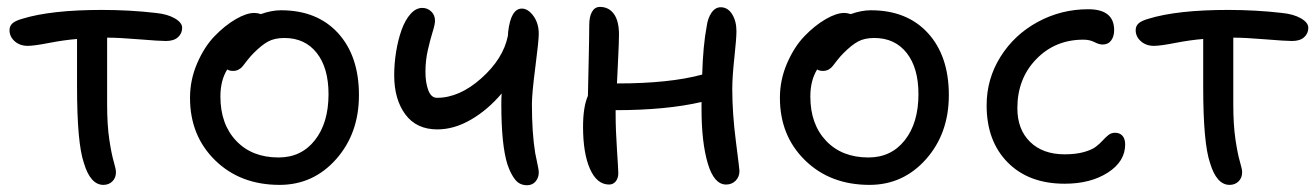

<svg xmlns="http://www.w3.org/2000/svg" viewBox="-20 -528 3843 561"><path d="M282.2 12.2Q244.1 12.2 225.1 -51.8Q205.1 -109.9 205.1 -273.9V-414.1Q167.5 -411.1 123.5 -402.6Q79.6 -394 61 -394Q38.1 -394 22.9 -407.5Q7.8 -420.9 7.8 -439.9Q7.8 -451.7 16.1 -459.5Q24.4 -467.3 44.9 -473.1Q128.9 -499 277.8 -499Q358.9 -499 435.1 -490.2Q469.2 -486.8 490.7 -474.4Q512.2 -461.9 512.2 -446.8Q512.2 -430.2 500 -419.2Q487.8 -408.2 464.8 -408.2Q445.8 -408.2 386.5 -413.1Q327.1 -418 293 -418V-222.2Q293 -163.6 299.3 -120.8Q305.7 -78.1 312.3 -55.9Q318.8 -33.7 318.8 -24.9Q318.8 -8.3 308.3 2Q297.9 12.2 282.2 12.2Z M796.9 12.2Q682.1 12.2 608.6 -59.6Q535.2 -131.3 535.2 -242.2Q535.2 -294.9 556.2 -343.3Q577.1 -391.6 607.2 -422.6Q637.2 -453.6 668.7 -471.9Q700.2 -490.2 723.1 -490.2Q731.9 -490.2 742.2 -486.8Q773.4 -498 800.8 -498Q906.7 -498 967.8 -431.2Q1028.8 -364.3 1028.8 -250Q1028.8 -138.2 962.2 -63Q895.5 12.2 796.9 12.2ZM624 -246.1Q624 -165 670.2 -116.5Q716.3 -67.9 793.9 -67.9Q860.4 -67.9 900.1 -118.4Q939.9 -168.9 939.9 -252.9Q939.9 -329.6 905.5 -373.3Q871.1 -417 811 -417Q782.2 -417 763.4 -406.7Q744.6 -396.5 721.2 -373Q711.9 -363.8 702.9 -352.3Q693.8 -340.8 689.5 -335Q685.1 -329.1 677.7 -325Q670.4 -320.8 661.1 -320.8Q649.9 -320.8 644 -325.2Q624 -293 624 -246.1Z M1257.8 -149.9Q1196.8 -149.9 1164.3 -193.8Q1131.8 -237.8 1131.8 -308.1Q1131.8 -342.8 1137.5 -377.2Q1143.1 -411.6 1153.3 -440.4Q1163.6 -469.2 1179.4 -487.1Q1195.3 -504.9 1213.9 -504.9Q1229 -504.9 1240 -494.4Q1251 -483.9 1251 -467.8Q1251 -456.5 1244.1 -434.8Q1237.3 -413.1 1230.2 -382.3Q1223.1 -351.6 1223.1 -317.9Q1223.1 -286.6 1231.4 -264.4Q1239.7 -242.2 1256.8 -242.2Q1322.3 -242.2 1386.2 -299.1Q1450.2 -356 1463.9 -422.9Q1463.9 -424.8 1464.4 -429.2Q1464.8 -433.6 1464.8 -435.1Q1472.7 -502.9 1504.9 -502.9Q1522.9 -502.9 1538.6 -481.4Q1554.2 -460 1554.2 -429.2Q1554.2 -409.2 1544.2 -332Q1534.2 -254.9 1534.2 -224.1Q1534.2 -138.7 1543.9 -80.1Q1545.9 -70.3 1548.6 -57.4Q1551.3 -44.4 1552.7 -36.9Q1554.2 -29.3 1554.2 -23.9Q1554.2 -8.8 1544.9 2.2Q1535.6 13.2 1520 13.2Q1498.5 13.2 1485.6 -2.7Q1472.7 -18.6 1462.9 -46.9Q1444.8 -103 1444.8 -224.1Q1444.8 -243.7 1445.8 -254.9Q1405.3 -207 1356.2 -178.5Q1307.1 -149.9 1257.8 -149.9Z M1759.8 11.2Q1724.1 11.2 1703.9 -34.4Q1683.6 -80.1 1683.6 -157.2Q1683.6 -215.8 1697.8 -248Q1698.2 -273.9 1700 -347.9Q1701.7 -421.9 1701.7 -455.1Q1701.7 -479 1709.7 -493.4Q1717.8 -507.8 1732.9 -507.8Q1758.8 -507.8 1773.7 -487.3Q1788.6 -466.8 1788.6 -426.8Q1788.6 -406.2 1785.9 -352.1Q1783.2 -297.9 1782.7 -284.2H1784.7Q1936.5 -284.2 2031.7 -310.1Q2034.2 -395 2044.9 -451.2Q2047.9 -474.6 2058.8 -490.7Q2069.8 -506.8 2085.9 -506.8Q2106.4 -506.8 2119.1 -486.6Q2131.8 -466.3 2131.8 -437Q2131.8 -415.5 2125.7 -359.4Q2119.6 -303.2 2119.6 -268.1Q2119.6 -197.3 2130.1 -115.5Q2140.6 -33.7 2140.6 -28.8Q2140.6 -11.2 2129.4 0Q2118.2 11.2 2101.6 11.2Q2066.4 11.2 2048.1 -50.3Q2029.8 -111.8 2029.8 -209V-230Q1926.3 -206.1 1778.8 -206.1V-193.8Q1778.8 -149.4 1782.7 -90.6Q1786.6 -31.7 1786.6 -22Q1786.6 -7.3 1779.1 2Q1771.5 11.2 1759.8 11.2Z M2520.5 12.2Q2405.8 12.2 2332.3 -59.6Q2258.8 -131.3 2258.8 -242.2Q2258.8 -294.9 2279.8 -343.3Q2300.8 -391.6 2330.8 -422.6Q2360.8 -453.6 2392.3 -471.9Q2423.8 -490.2 2446.8 -490.2Q2455.6 -490.2 2465.8 -486.8Q2497.1 -498 2524.4 -498Q2630.4 -498 2691.4 -431.2Q2752.4 -364.3 2752.4 -250Q2752.4 -138.2 2685.8 -63Q2619.1 12.2 2520.5 12.2ZM2347.7 -246.1Q2347.7 -165 2393.8 -116.5Q2439.9 -67.9 2517.6 -67.9Q2584 -67.9 2623.8 -118.4Q2663.6 -168.9 2663.6 -252.9Q2663.6 -329.6 2629.2 -373.3Q2594.7 -417 2534.7 -417Q2505.9 -417 2487.1 -406.7Q2468.3 -396.5 2444.8 -373Q2435.5 -363.8 2426.5 -352.3Q2417.5 -340.8 2413.1 -335Q2408.7 -329.1 2401.4 -325Q2394 -320.8 2384.8 -320.8Q2373.5 -320.8 2367.7 -325.2Q2347.7 -293 2347.7 -246.1Z M3090.8 8.8Q2985.8 8.8 2924.3 -53.5Q2862.8 -115.7 2862.8 -220.2Q2862.8 -297.4 2903.3 -362.1Q2943.8 -426.8 3012.2 -463.9Q3080.6 -501 3159.7 -501Q3235.4 -501 3235.4 -439.9Q3235.4 -421.4 3226.6 -409.7Q3217.8 -397.9 3201.7 -397.9Q3191.4 -397.9 3177.7 -405Q3164.1 -412.1 3145.5 -412.1Q3063 -412.1 3007.8 -355.2Q2952.6 -298.3 2952.6 -211.9Q2952.6 -149.9 2989.7 -113.5Q3026.9 -77.1 3090.8 -77.1Q3123.5 -77.1 3147 -83.7Q3170.4 -90.3 3182.1 -99.4Q3193.8 -108.4 3202.1 -117.7Q3210.4 -127 3218.8 -133.5Q3227.1 -140.1 3237.8 -140.1Q3252 -140.1 3259.8 -131.1Q3267.6 -122.1 3267.6 -106Q3267.6 -56.2 3217 -23.7Q3166.5 8.8 3090.8 8.8Z M3572.8 12.2Q3534.7 12.2 3515.6 -51.8Q3495.6 -109.9 3495.6 -273.9V-414.1Q3458 -411.1 3414.1 -402.6Q3370.1 -394 3351.6 -394Q3328.6 -394 3313.5 -407.5Q3298.3 -420.9 3298.3 -439.9Q3298.3 -451.7 3306.6 -459.5Q3314.9 -467.3 3335.4 -473.1Q3419.4 -499 3568.4 -499Q3649.4 -499 3725.6 -490.2Q3759.8 -486.8 3781.2 -474.4Q3802.7 -461.9 3802.7 -446.8Q3802.7 -430.2 3790.5 -419.2Q3778.3 -408.2 3755.4 -408.2Q3736.3 -408.2 3677 -413.1Q3617.7 -418 3583.5 -418V-222.2Q3583.5 -163.6 3589.8 -120.8Q3596.2 -78.1 3602.8 -55.9Q3609.4 -33.7 3609.4 -24.9Q3609.4 -8.3 3598.9 2Q3588.4 12.2 3572.8 12.2Z"/></svg>

Font: Shantell Sans Normal
Style: Regular
Weight: 400
Designer: Stephen Nixon, Anya Danilova, Shantell Martin
Foundry: Arrow Type
Version: Version 1.006;[559af2be0]